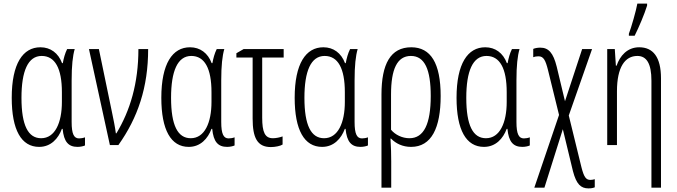

<svg xmlns="http://www.w3.org/2000/svg" viewBox="-20 -804 3749 1064"><path d="M197 10C262 10 303 -36 323 -90H327C334 -18 359 10 410 10C426 10 443 6 451 2V-43C441 -39 428 -37 418 -37C390 -37 377 -61 377 -128V-358C377 -441 383 -494 394 -532H352C340 -508 333 -481 328 -454H324C303 -510 260 -542 204 -542C107 -542 45 -452 45 -262C45 -84 98 10 197 10ZM208 -38C136 -38 99 -109 99 -262C99 -410 135 -494 211 -494C285 -494 323 -425 323 -293V-239C323 -124 285 -38 208 -38Z M473 -532 589 0H636C744 -152 801 -320 801 -532H747C747 -342 701 -191 625 -65H622C618 -98 608 -147 601 -180L528 -532Z M1026 10C1091 10 1132 -36 1152 -90H1156C1163 -18 1188 10 1239 10C1255 10 1272 6 1280 2V-43C1270 -39 1257 -37 1247 -37C1219 -37 1206 -61 1206 -128V-358C1206 -441 1212 -494 1223 -532H1181C1169 -508 1162 -481 1157 -454H1153C1132 -510 1089 -542 1033 -542C936 -542 874 -452 874 -262C874 -84 927 10 1026 10ZM1037 -38C965 -38 928 -109 928 -262C928 -410 964 -494 1040 -494C1114 -494 1152 -425 1152 -293V-239C1152 -124 1114 -38 1037 -38Z M1552 -532H1330L1290 -509V-485H1380V-147C1380 -42 1405 11 1481 11C1505 11 1534 5 1546 -3V-48C1529 -42 1509 -38 1492 -38C1448 -38 1433 -72 1433 -152V-485H1552Z M1765 10C1830 10 1871 -36 1891 -90H1895C1902 -18 1927 10 1978 10C1994 10 2011 6 2019 2V-43C2009 -39 1996 -37 1986 -37C1958 -37 1945 -61 1945 -128V-358C1945 -441 1951 -494 1962 -532H1920C1908 -508 1901 -481 1896 -454H1892C1871 -510 1828 -542 1772 -542C1675 -542 1613 -452 1613 -262C1613 -84 1666 10 1765 10ZM1776 -38C1704 -38 1667 -109 1667 -262C1667 -410 1703 -494 1779 -494C1853 -494 1891 -425 1891 -293V-239C1891 -124 1853 -38 1776 -38Z M2422 -272C2422 -454 2367 -542 2259 -542C2144 -542 2094 -449 2094 -280V236H2148V90C2148 54 2147 13 2144 -36H2147C2174 -8 2212 10 2258 10C2371 10 2422 -95 2422 -272ZM2257 -494C2334 -494 2367 -418 2367 -272C2367 -117 2329 -38 2249 -38C2209 -38 2170 -57 2147 -85V-281C2147 -419 2180 -494 2257 -494Z M2662 10C2727 10 2768 -36 2788 -90H2792C2799 -18 2824 10 2875 10C2891 10 2908 6 2916 2V-43C2906 -39 2893 -37 2883 -37C2855 -37 2842 -61 2842 -128V-358C2842 -441 2848 -494 2859 -532H2817C2805 -508 2798 -481 2793 -454H2789C2768 -510 2725 -542 2669 -542C2572 -542 2510 -452 2510 -262C2510 -84 2563 10 2662 10ZM2673 -38C2601 -38 2564 -109 2564 -262C2564 -410 2600 -494 2676 -494C2750 -494 2788 -425 2788 -293V-239C2788 -124 2750 -38 2673 -38Z M2974 -540C2959 -540 2944 -537 2935 -533V-487C2942 -490 2952 -492 2964 -492C2992 -492 3003 -471 3017 -415L3078 -167L2941 236H2997L3099 -88L3155 144C3174 217 3199 240 3241 240C3256 240 3266 238 3276 234V189C3269 191 3261 193 3252 193C3227 193 3216 177 3202 122L3132 -164L3261 -532H3206L3111 -243L3065 -435C3046 -511 3020 -540 2974 -540Z M3465 -606H3497C3521 -654 3550 -722 3566 -773V-784H3512C3506 -748 3478 -650 3465 -617ZM3522 -542C3456 -542 3415 -494 3397 -440H3393L3387 -532H3345V0H3399V-298C3399 -433 3444 -494 3512 -494C3563 -494 3590 -452 3590 -357V236H3643V-370C3643 -488 3599 -542 3522 -542Z"/></svg>

Font: Noto Sans UI Condensed Light
Style: Regular
Weight: 300
Width: 3
Designer: Monotype Design Team
Foundry: Monotype Imaging Inc.
Version: Version 1.901